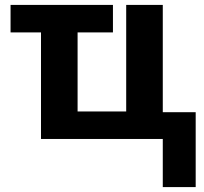

<svg xmlns="http://www.w3.org/2000/svg" viewBox="-20 -566 831 782"><path d="M643 0H147V-434H23V-546H440V-434H296V-112H494V-546H643V-109H777V196H643Z"/></svg>

Font: OpenSansMMV
Style: Bold
Weight: 700
Foundry: Ascender Corporation
Version: Version 4.001